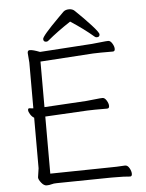

<svg xmlns="http://www.w3.org/2000/svg" viewBox="-60 -939 757 995"><g transform="rotate(-5 319.0 -441.5)"><path d="M337 -827Q267 -781 217 -739Q212 -734 205 -734Q190 -734 190 -749Q190 -764 279 -853L307 -881Q318 -891 336.5 -891Q355 -891 366 -880Q411 -837 447 -797.5Q483 -758 483 -748Q483 -734 468 -734Q461 -734 456 -739Q406 -782 337 -827ZM116 -698Q132 -698 168 -684L440 -702Q463 -704 488.5 -707Q514 -710 525 -710Q536 -710 545.5 -694.5Q555 -679 555 -666Q555 -653 544 -653H482Q455 -653 441 -652L166 -634V-397L385 -410Q408 -412 433.5 -415Q459 -418 470 -418Q481 -418 490.5 -402.5Q500 -387 500 -374Q500 -361 489 -361H426Q400 -361 386 -360L166 -348V-51L472 -56Q510 -56 555 -59H556Q569 -59 578 -43Q587 -27 587 -13.5Q587 0 577 0H576Q552 -3 489 -3H473L195 1Q179 1 167.5 4.5Q156 8 142 8Q128 8 114.5 -9Q101 -26 101 -37L108 -84V-347Q97 -353 88.5 -366.5Q80 -380 80 -389Q80 -398 87 -398H89Q99 -396 108 -396V-634L104 -684Q104 -698 116 -698Z"/></g></svg>

Font: LXGW WenKai Lite Light
Style: Regular
Weight: 300
Designer: LXGW / Fontworks Inc.
Foundry: LXGW / Fontworks Inc.
Version: Version 1.511; March 25, 2025